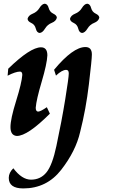

<svg xmlns="http://www.w3.org/2000/svg" viewBox="-20 -736 616 1047"><path d="M71.8 5.4Q37.1 2.9 37.1 -43Q37.1 -87.4 67.9 -185.8Q98.6 -284.2 101.6 -327.6Q101.6 -344.7 89.8 -345.7Q64.9 -345.7 21.5 -323.2L24.9 -361.3Q145 -478 203.6 -478Q238.3 -478 238.3 -434.1Q236.3 -388.2 207.3 -290.3Q178.2 -192.4 174.8 -148.4Q174.8 -128.4 187.5 -127.4Q200.7 -127.4 235.4 -151.4L252 -116.2Q130.4 5.4 71.8 5.4ZM196.3 -556.2Q180.7 -557.6 175.3 -579.8Q169.9 -602.1 150.1 -611.1Q130.4 -620.1 130.4 -633.8Q134.8 -651.9 158.4 -661.4Q182.1 -670.9 195.3 -692.6Q208.5 -714.4 224.1 -715.8Q239.7 -714.4 245.4 -692.6Q251 -670.9 270.5 -661.6Q290 -652.3 290 -639.2Q285.6 -620.6 262.2 -611.3Q238.8 -602.1 225.3 -579.8Q211.9 -557.6 196.3 -556.2ZM106.9 291.5Q27.8 291.5 27.8 233.9Q27.8 205.6 52.7 181.6Q99.6 243.7 148.9 243.7Q201.2 243.7 233.4 203.9Q265.6 164.1 287.6 59.6Q316.4 -75.2 335.7 -194.3Q355 -313.5 355 -335.9Q355 -355 340.8 -355Q318.4 -355 285.2 -323.7L274.9 -355.5Q377.9 -479.5 445.8 -479.5Q481 -479.5 481 -439Q481 -412.6 464.8 -276.6Q448.7 -140.6 417 -16.1Q393.1 87.9 314 189.7Q234.9 291.5 106.9 291.5ZM427.7 -556.2Q412.1 -557.6 406.7 -579.8Q401.4 -602.1 381.6 -611.1Q361.8 -620.1 361.8 -633.8Q366.2 -651.9 389.9 -661.4Q413.6 -670.9 426.8 -692.6Q439.9 -714.4 455.6 -715.8Q471.2 -714.4 476.8 -692.6Q482.4 -670.9 502 -661.6Q521.5 -652.3 521.5 -639.2Q517.1 -620.6 493.7 -611.3Q470.2 -602.1 456.8 -579.8Q443.4 -557.6 427.7 -556.2Z"/></svg>

Font: Kelvinch
Style: Bold Italic
Weight: 700
Italic angle: -10°
Designer: Paul James Miller
Foundry: High-Logic / Made with FontCreator
Version: Version 3.30 September 23, 2016